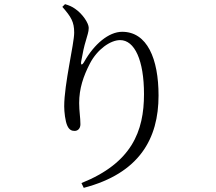

<svg xmlns="http://www.w3.org/2000/svg" viewBox="-20 -830 1040 924"><path d="M280 -797C322 -749 337 -725 337 -673C337 -619 289 -426 289 -318C289 -292 294 -246 304 -225C313 -205 325 -200 339 -200C355 -200 367 -212 367 -232C367 -265 361 -294 361 -334C361 -404 381 -463 413 -525C448 -592 511 -637 558 -637C628 -637 673 -540 673 -377C673 -198 614 -46 372 51L383 74C651 4 743 -163 743 -370C743 -548 688 -677 568 -677C503 -677 433 -617 386 -534C375 -514 367 -515 371 -536C378 -575 384 -605 394 -637C400 -661 407 -675 407 -696C407 -718 378 -763 341 -788C327 -798 313 -804 293 -810Z"/></svg>

Font: Noto Serif CJK TC
Style: Regular
Weight: 400
Designer: Ryoko NISHIZUKA 西塚涼子 (kana & ideographs); Frank Grießhammer (Latin, Greek & Cyrillic); Wenlong ZHANG 张文龙 (bopomofo); San
Foundry: Adobe
Version: Version 2.001;hotconv 1.1.0;makeotfexe 2.6.0